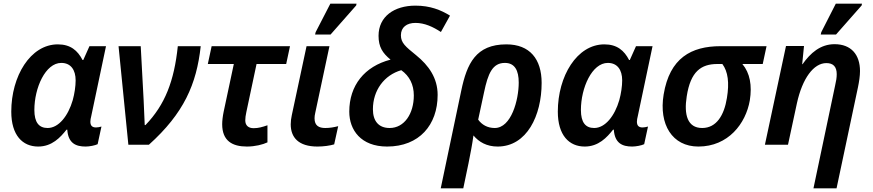

<svg xmlns="http://www.w3.org/2000/svg" viewBox="-20 -796 4802 1056"><path d="M190 10C266 10 312 -40 346 -83H350C355 -8 397 10 451 10C472 10 503 4 517 -3L538 -100C528 -97 517 -95 508 -95C486 -95 477 -106 477 -127C477 -136 479 -146 482 -158L563 -542H472L438 -466H434C407 -518 368 -552 298 -552C147 -552 42 -377 42 -182C42 -52 104 10 190 10ZM242 -92C194 -92 169 -123 169 -191C169 -313 230 -450 317 -450C370 -450 396 -411 396 -354C396 -322 390 -281 380 -245C355 -159 303 -92 242 -92Z M686 0H799C991 -173 1061 -332 1084 -542H958C938 -351 888 -220 780 -108H776C775 -142 772 -208 770 -245L754 -542H632Z M1338 10C1383 10 1426 -1 1451 -13V-107C1422 -97 1401 -91 1375 -91C1345 -91 1329 -107 1329 -134C1329 -146 1331 -163 1335 -180L1391 -444H1554L1575 -542H1144L1123 -444H1266L1210 -181C1205 -157 1202 -131 1202 -113C1202 -21 1258 10 1338 10Z M1713 -606H1798L1939 -766L1941 -776H1797L1716 -619ZM1726 10C1760 10 1795 5 1818 -2L1840 -102C1816 -96 1795 -92 1769 -92C1735 -92 1710 -104 1710 -145C1710 -154 1711 -164 1714 -176L1792 -542H1666L1585 -163C1581 -145 1579 -128 1579 -112C1579 -40 1622 10 1726 10Z M2109 10C2286 10 2387 -109 2387 -274C2387 -367 2338 -436 2269 -492C2210 -540 2185 -560 2185 -602C2185 -646 2217 -670 2265 -670C2316 -670 2362 -648 2405 -620L2455 -710C2405 -741 2346 -765 2265 -765C2148 -765 2062 -705 2062 -599C2062 -538 2084 -504 2128 -468C1985 -431 1901 -326 1901 -182C1901 -81 1965 10 2109 10ZM2123 -92C2062 -92 2031 -131 2031 -195C2031 -299 2093 -383 2187 -410C2232 -378 2256 -331 2256 -271C2256 -171 2204 -92 2123 -92Z M2517 -298 2404 240H2528L2557 101C2568 46 2577 0 2584 -51C2614 -15 2657 10 2717 10C2878 10 2959 -161 2959 -340C2959 -471 2894 -552 2765 -552C2597 -552 2548 -446 2517 -298ZM2701 -92C2661 -92 2630 -110 2610 -138L2642 -287C2664 -393 2689 -450 2757 -450C2811 -450 2833 -409 2833 -342C2833 -246 2792 -92 2701 -92Z M3196 10C3272 10 3318 -40 3352 -83H3356C3361 -8 3403 10 3457 10C3478 10 3509 4 3523 -3L3544 -100C3534 -97 3523 -95 3514 -95C3492 -95 3483 -106 3483 -127C3483 -136 3485 -146 3488 -158L3569 -542H3478L3444 -466H3440C3413 -518 3374 -552 3304 -552C3153 -552 3048 -377 3048 -182C3048 -52 3110 10 3196 10ZM3248 -92C3200 -92 3175 -123 3175 -191C3175 -313 3236 -450 3323 -450C3376 -450 3402 -411 3402 -354C3402 -322 3396 -281 3386 -245C3361 -159 3309 -92 3248 -92Z M3821 10C3985 10 4082 -116 4104 -244C4117 -326 4105 -394 4063 -444H4175L4196 -542H3943C3782 -542 3663 -477 3630 -276C3603 -112 3677 10 3821 10ZM3842 -92C3761 -92 3741 -165 3757 -266C3778 -403 3836 -444 3926 -444H3953C3984 -402 3992 -341 3978 -257C3963 -163 3921 -92 3842 -92Z M4494 -606H4578L4719 -766L4721 -776H4577L4497 -619ZM4573 -325 4454 240H4581L4699 -317C4705 -346 4710 -378 4710 -405C4710 -496 4661 -553 4570 -553C4492 -553 4437 -504 4394 -443H4392L4402 -543H4303L4187 0H4314L4363 -228C4393 -365 4455 -449 4525 -449C4562 -449 4582 -430 4582 -388C4582 -370 4579 -350 4573 -325Z"/></svg>

Font: Noto Sans SemiBold
Style: Italic
Weight: 600
Italic angle: -12°
Designer: Monotype Design Team
Foundry: Monotype Imaging Inc.
Version: Version 2.013